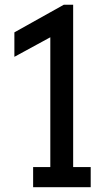

<svg xmlns="http://www.w3.org/2000/svg" viewBox="-20 -781 459 801"><path d="M118.2 -84H189.9V-625.5L40 -543.9V-646L246.1 -761.2H285.2V-84H358.4V0H118.2Z"/></svg>

Font: Twentytwelve Slab
Style: TwentytwelveSlab
Weight: 400
Designer: Domenico Catapano
Version: Version 1.00 2012